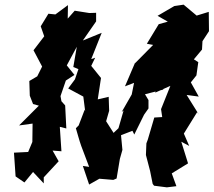

<svg xmlns="http://www.w3.org/2000/svg" viewBox="-20 -767 918 825"><path d="M364 -711 301 -721 271 -687 272 -745 218 -705 188 -708 155 -654 170 -611 124 -551 161 -481 140 -439 106 -419 108 -356 122 -320 147 -313 62 -228 120 -236 119 -157 101 -114 40 -111 47 -9 85 17 122 -28 168 21V-5L232 -74L206 -120L244 -117L237 -222L265 -215L260 -314L244 -332L240 -354L263 -421L300 -445L267 -486L310 -566L295 -479L317 -470L302 -426L273 -387L338 -352L346 -289L344 -296L318 -228L306 -216C314 -190 320 -165 329 -140L363 -50L336 -54L363 26L407 1L467 6L481 0L495 -84L506 -123L500 -186L549 -205L557 -189L599 -274L618 -301V-337L603 -362L681 -382L707 -468L697 -470L727 -501L701 -522L671 -447L647 -369L712 -398L672 -298L677 -264L643 -262L615 -167L609 -151L607 -101L625 -32L636 23L642 31L697 38L738 33L718 -22L788 -65L759 -158L793 -140L770 -193L827 -285L835 -274L782 -359L834 -352L800 -413L824 -443L832 -500L813 -512L848 -554L850 -590L878 -633L877 -716L825 -700L769 -747L729 -741L657 -699L701 -674L662 -663L611 -579L638 -574L560 -495L561 -499L517 -396L556 -411L546 -361L503 -286L511 -292L489 -216L468 -196L436 -246L449 -291L447 -351L400 -340L414 -432C400 -449 386 -467 372 -484L389 -519L372 -513L417 -626L336 -593L393 -675V-712Z"/></svg>

Font: Asimov Aggro
Style: CondIt
Weight: 500
Designer: Google
Version: Version 2.000980; 2014